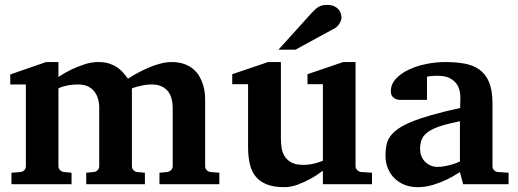

<svg xmlns="http://www.w3.org/2000/svg" viewBox="-20 -754 2119 786"><path d="M632.8 0V-46.9L664.1 -49.8Q672.9 -50.8 679.9 -57.4Q687 -64 687 -73.2V-314Q687 -332 682.6 -349.1Q678.2 -366.2 668.2 -379.4Q658.2 -392.6 641.6 -400.4Q625 -408.2 600.1 -408.2Q584 -408.2 569.6 -405.5Q555.2 -402.8 543.9 -399.9Q531.2 -396.5 520 -392.1V-73.2Q520 -64 526.4 -57.4Q532.7 -50.8 542 -49.8L573.2 -46.9V0H333V-46.9L363.8 -49.8Q373 -50.8 379.6 -57.4Q386.2 -64 386.2 -73.2V-314Q386.2 -332 381.3 -349.1Q376.5 -366.2 366.2 -379.4Q356 -392.6 339.6 -400.4Q323.2 -408.2 299.8 -408.2Q279.3 -408.2 263.9 -405.5Q248.5 -402.8 238.8 -399.9Q227.1 -396.5 219.2 -392.1V-73.2Q219.2 -64 226.1 -57.4Q232.9 -50.8 242.2 -49.8L272.9 -46.9V0H26.9V-46.9L64 -49.8Q73.2 -50.8 79.6 -57.4Q85.9 -64 85.9 -73.2V-408.2H22V-449.2L168.9 -500H219.2V-439Q244.6 -456.1 272 -469.2Q295.4 -480.5 324.5 -490.2Q353.5 -500 382.8 -500Q411.1 -500 431.2 -492.4Q451.2 -484.9 465.1 -474.4Q479 -463.9 488 -452.1Q497.1 -440.4 503.9 -432.1Q533.2 -450.7 563.5 -465.8Q576.7 -472.2 591.3 -478.3Q606 -484.4 621.3 -489.3Q636.7 -494.1 652.1 -497.1Q667.5 -500 682.1 -500Q712.4 -500 734.4 -491.9Q756.3 -483.9 771.7 -470.7Q787.1 -457.5 796.4 -441.2Q805.7 -424.8 811 -407.7Q816.4 -390.6 818.1 -374.8Q819.8 -358.9 819.8 -347.2V-73.2Q819.8 -64 826.4 -57.4Q833 -50.8 841.8 -49.8L877.9 -46.9V0Z M1301.8 0V-55.2Q1276.9 -36.1 1250 -21.5Q1227.1 -8.8 1199.2 1.7Q1171.4 12.2 1143.6 12.2Q1101.1 12.2 1072.5 1Q1043.9 -10.3 1026.9 -31.2Q1009.8 -52.2 1002.7 -82.5Q995.6 -112.8 995.6 -150.9V-409.2H930.7V-450.2L1077.6 -500H1129.9V-189.9Q1129.9 -171.4 1132.3 -151.9Q1134.8 -132.3 1144 -116.2Q1153.3 -100.1 1171.6 -89.6Q1189.9 -79.1 1221.7 -79.1Q1237.3 -79.1 1251.7 -81.5Q1266.1 -84 1277.3 -87.4Q1290 -91.3 1301.8 -96.2V-409.2H1238.8V-450.2L1384.8 -500H1435.5V-73.2Q1435.5 -64 1442.6 -57.4Q1449.7 -50.8 1459 -49.8L1502.9 -46.9V0ZM1377.9 -681.2Q1377.9 -676.3 1375.7 -670.2Q1373.5 -664.1 1370.1 -658.2Q1366.7 -652.3 1361.8 -647.2Q1356.9 -642.1 1352.1 -639.2L1189.9 -550.8H1120.1L1256.8 -702.1Q1265.6 -711.4 1272.7 -717.5Q1279.8 -723.6 1286.9 -727.3Q1293.9 -731 1301.8 -732.4Q1309.6 -733.9 1319.8 -733.9Q1335.9 -733.9 1346.9 -729Q1357.9 -724.1 1365 -716.6Q1372.1 -709 1375 -699.5Q1377.9 -689.9 1377.9 -681.2Z M1876 0 1862.8 -49.8Q1836.9 -32.2 1808.6 -18.6Q1783.7 -6.8 1752.9 2.7Q1722.2 12.2 1689 12.2Q1661.6 12.2 1637.9 3.2Q1614.3 -5.9 1596.4 -22.7Q1578.6 -39.6 1568.4 -63.5Q1558.1 -87.4 1558.1 -117.2Q1558.1 -139.6 1561.8 -158.7Q1565.4 -177.7 1576.4 -194.1Q1587.4 -210.4 1607.9 -225.3Q1628.4 -240.2 1662.4 -254.4Q1696.3 -268.6 1745.6 -282.7Q1794.9 -296.9 1863.8 -312V-324.2Q1863.8 -331.5 1864.3 -337.4Q1864.3 -344.2 1864.7 -351.1Q1865.2 -365.2 1861.8 -381.6Q1858.4 -397.9 1848.1 -411.9Q1837.9 -425.8 1819.3 -434.8Q1800.8 -443.8 1771 -443.8Q1760.7 -443.8 1752.7 -443.4Q1744.6 -442.9 1739.3 -441.9Q1732.9 -440.9 1728 -439.9V-345.2H1625Q1612.3 -344.2 1602.5 -347.7Q1594.2 -350.6 1587.2 -357.9Q1580.1 -365.2 1580.1 -380.9Q1580.1 -408.7 1599.9 -430.7Q1619.6 -452.6 1651.6 -468Q1683.6 -483.4 1723.4 -491.7Q1763.2 -500 1802.7 -500Q1845.7 -500 1881.3 -493.7Q1917 -487.3 1942.6 -469Q1968.3 -450.7 1982.2 -417.5Q1996.1 -384.3 1996.1 -330.1V-73.2Q1996.1 -64 2002.4 -57.4Q2008.8 -50.8 2018.1 -49.8L2062 -46.9V0ZM1862.8 -257.8Q1814.5 -248 1783 -237.8Q1751.5 -227.5 1732.9 -214.4Q1714.4 -201.2 1707 -184.3Q1699.7 -167.5 1699.7 -145Q1699.7 -129.4 1704.8 -116Q1710 -102.5 1719.5 -92.5Q1729 -82.5 1742.2 -76.7Q1755.4 -70.8 1771 -70.8Q1787.1 -70.8 1803.5 -74.2Q1819.8 -77.6 1833 -81.5Q1848.6 -86.4 1862.8 -92.8Z"/></svg>

Font: Charis SIL APac
Style: Bold
Weight: 700
Foundry: SIL International
Version: Version 5.000